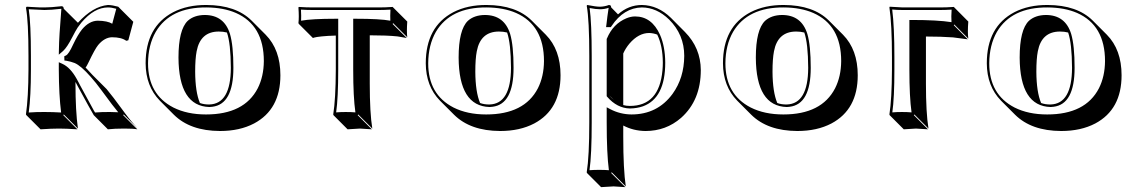

<svg xmlns="http://www.w3.org/2000/svg" viewBox="-20 -459 4558 770"><path d="M94.2 -234.9Q94.2 -374 84 -428.2L86.9 -432.1Q93.8 -432.1 111.3 -430.7Q142.1 -428.7 158.2 -429.2Q184.1 -429.2 227.1 -434.1Q231.4 -433.6 233.4 -431.6Q235.4 -428.2 235.8 -423.8L292.5 -367.7Q352.5 -433.6 413.1 -439Q431.6 -438.5 454.1 -432.1L458 -428.2L514.6 -371.6L494.6 -297.4L486.3 -295.4Q467.3 -309.6 428.7 -309.6Q398.9 -308.6 373.5 -278.3Q360.8 -262.7 335.4 -209.5Q328.6 -195.3 323.2 -187.5Q326.2 -184.6 327.1 -184.1Q337.4 -173.8 351.1 -158.2L407.7 -101.6Q426.3 -80.1 481.4 -4.9Q506.3 28.8 532.7 56.6L476.1 0L474.1 2.9L530.8 59.6Q515.1 56.6 478.5 56.6Q438.5 56.6 412.6 59.6L356 2.9Q344.2 -16.6 292 -112.8Q291 -115.2 282.7 -130.4V-123.5Q282.7 -14.6 292.5 56.6L235.8 0L233.9 2.9L290.5 59.6Q244.6 56.6 216.8 56.6Q186.5 56.6 142.6 59.6L85.9 2.9L84 0Q93.8 -68.4 94.2 -180.2ZM250.5 -224.6 248 -227.1V-225.1Q249.5 -224.6 250.5 -224.6ZM104 -234.9V-180.2Q104 -72.3 95.2 -7.8Q129.4 -10.3 160.2 -9.8Q191.4 -9.8 225.1 -7.8Q216.3 -76.7 215.8 -180.2V-209.5L230 -203.1Q262.2 -188.5 287.6 -142.6Q290 -138.7 294.4 -130.1Q298.8 -121.6 300.8 -117.7Q354.5 -18.6 356.4 -15.6Q358.9 -11.2 361.3 -7.8Q389.6 -10.3 421.9 -9.8Q437.5 -9.8 454.1 -8.8Q439 -25.9 385.7 -98.6Q364.7 -127.4 343.3 -151.4Q304.7 -195.3 279.8 -206.1Q265.1 -211.9 246.6 -215.3L238.3 -216.3L237.8 -233.4L244.1 -236.3Q255.4 -241.2 273.4 -280.8Q292 -319.8 309.1 -341.3Q337.9 -375.5 372.1 -376Q411.1 -375.5 430.2 -363.8L446.3 -423.8Q427.2 -429.2 413.1 -429.2Q357.9 -429.2 306.2 -368.2Q297.9 -357.9 291.5 -348.6Q283.2 -335.9 270 -310.1Q249 -269 232.9 -254.4L215.8 -239.7L216.3 -261.7Q216.8 -309.6 226.1 -423.8Q184.1 -418.9 158.2 -418.9Q148.4 -418.9 95.2 -421.9Q104 -364.3 104 -234.9Z M564 -205.1Q564 -352.1 674.8 -410.2Q731.9 -439.5 808.1 -439Q926.3 -438.5 988.8 -376.5L1045.4 -319.8Q1104.5 -259.8 1104.5 -157.2Q1104.5 -20 999 36.1Q941.4 66.4 862.3 66.4Q742.7 65.9 677.2 1L621.1 -55.2Q564.5 -113.3 564 -205.1ZM857.4 -332.5Q783.7 -332.5 768.6 -253.4Q762.7 -223.1 762.7 -171.4Q763.2 -89.8 781.7 -45.9Q798.8 -39.6 819.8 -40Q905.3 -42.5 905.8 -187Q905.3 -284.7 890.1 -328.6Q875 -332.5 857.4 -332.5ZM800.8 -398.9Q878.9 -398.9 902.3 -322.8Q916 -276.4 916 -187Q916 -41 831.5 -30.8Q825.2 -30.3 819.8 -29.8Q696.8 -33.2 695.8 -228Q695.8 -339.8 732.9 -375.5Q758.3 -398.4 800.8 -398.9ZM573.7 -205.1Q573.7 -80.1 675.3 -27.8Q730.5 0 806.2 0Q959.5 0 1013.7 -105Q1037.6 -152.3 1038.1 -213.9Q1038.1 -357.9 925.8 -407.2Q876 -428.7 808.1 -429.2Q663.1 -430.2 604.5 -331.1Q574.2 -278.3 573.7 -205.1Z M1326.7 -316.4Q1293 -315.4 1270 -313Q1247.1 -310.5 1241.2 -308.6L1234.9 -306.6L1178.7 -362.8L1176.8 -366.2Q1179.7 -389.2 1176.8 -429.2L1178.7 -431.2Q1209 -429.2 1233.4 -429.2H1499.5Q1524.9 -429.2 1554.7 -431.2L1556.6 -429.2L1613.3 -372.6Q1610.4 -331.5 1613.3 -309.6L1556.6 -366.2L1554.7 -362.8L1611.3 -306.6Q1611.3 -306.6 1574.2 -313Q1531.2 -317.4 1462.9 -317.4V-123.5Q1462.9 -6.3 1473.1 56.6L1416.5 0L1414.6 2.9L1471.2 59.6Q1469.2 59.6 1423.3 56.6L1374 59.6L1317.4 2.9L1316.4 0Q1326.2 -61 1326.7 -180.2ZM1326.7 -383.8H1336.4V-180.2Q1336.4 -65.9 1328.1 -8.3Q1345.2 -9.8 1366.7 -9.8Q1388.7 -9.8 1405.3 -8.3Q1396.5 -69.3 1396.5 -180.2V-383.8H1406.7Q1503.9 -383.8 1545.4 -376Q1544.4 -395 1545.9 -420.4Q1520 -418.9 1499.5 -418.9H1233.4Q1211.9 -418.9 1187 -420.4Q1188.5 -394 1187.5 -376Q1230.5 -383.8 1326.7 -383.8Z M1687.5 -205.1Q1687.5 -352.1 1798.3 -410.2Q1855.5 -439.5 1931.6 -439Q2049.8 -438.5 2112.3 -376.5L2168.9 -319.8Q2228 -259.8 2228 -157.2Q2228 -20 2122.6 36.1Q2064.9 66.4 1985.8 66.4Q1866.2 65.9 1800.8 1L1744.6 -55.2Q1688 -113.3 1687.5 -205.1ZM1981 -332.5Q1907.2 -332.5 1892.1 -253.4Q1886.2 -223.1 1886.2 -171.4Q1886.7 -89.8 1905.3 -45.9Q1922.4 -39.6 1943.4 -40Q2028.8 -42.5 2029.3 -187Q2028.8 -284.7 2013.7 -328.6Q1998.5 -332.5 1981 -332.5ZM1924.3 -398.9Q2002.4 -398.9 2025.9 -322.8Q2039.6 -276.4 2039.6 -187Q2039.6 -41 1955.1 -30.8Q1948.7 -30.3 1943.4 -29.8Q1820.3 -33.2 1819.3 -228Q1819.3 -339.8 1856.4 -375.5Q1881.8 -398.4 1924.3 -398.9ZM1697.3 -205.1Q1697.3 -80.1 1798.8 -27.8Q1854 0 1929.7 0Q2083 0 2137.2 -105Q2161.1 -152.3 2161.6 -213.9Q2161.6 -357.9 2049.3 -407.2Q1999.5 -428.7 1931.6 -429.2Q1786.6 -430.2 1728 -331.1Q1697.8 -278.3 1697.3 -205.1Z M2343.3 32.2V-234.9Q2343.3 -379.9 2333 -436L2335 -439Q2369.6 -432.1 2386.2 -432.1Q2405.3 -432.6 2421.9 -439Q2426.3 -438.5 2428.7 -437Q2430.7 -433.6 2431.2 -429.2L2458.5 -401.4Q2500.5 -439 2554.2 -439Q2619.1 -438 2670.9 -387.2L2727.1 -330.6Q2790 -266.6 2790.5 -178.2Q2790.5 -56.6 2711.4 13.7Q2650.9 66.4 2568.8 66.4Q2520.5 65.9 2479.5 44.4V88.4Q2479.5 221.2 2489.7 288.6L2433.1 231.9L2431.2 234.9L2487.8 291.5Q2487.8 291.5 2441.9 288.6Q2440.4 288.6 2439.5 288.6L2390.6 291.5L2334 234.9L2333 231.9Q2343.3 168.5 2343.3 32.2ZM2615.7 -320.3Q2600.1 -326.2 2583.5 -326.7Q2541 -326.7 2504.4 -284.2Q2488.8 -265.6 2479.5 -244.6V-37.6Q2492.2 -34.2 2505.9 -34.2Q2624 -34.2 2636.7 -176.8Q2638.2 -192.4 2638.2 -208Q2637.7 -275.4 2615.7 -320.3ZM2441.9 -58.1 2422.9 -77.1Q2427.7 -71.3 2432.1 -66.9Q2437.5 -61.5 2441.9 -58.1ZM2353 32.2Q2353 161.1 2344.2 223.6Q2361.3 222.2 2382.8 222.2Q2404.8 222.2 2421.9 223.6Q2413.1 157.2 2413.1 32.2V-28.8L2427.7 -21Q2467.3 -0.5 2512.2 0Q2616.7 0 2677.2 -82.5Q2723.6 -146.5 2724.1 -234.9Q2724.1 -320.3 2663.1 -380.9Q2613.8 -428.7 2554.2 -429.2Q2481.4 -427.7 2432.6 -354.5L2429.7 -350.1H2410.6L2412.1 -361.3Q2415.5 -392.6 2420.9 -427.7Q2404.3 -421.9 2386.2 -421.9Q2369.1 -421.9 2344.7 -426.8Q2353 -365.7 2353 -234.9ZM2413.1 -303.2 2414.1 -304.7Q2438.5 -363.3 2492.2 -385.7Q2510.3 -393.1 2526.9 -393.1Q2593.8 -393.1 2627 -319.3Q2647.5 -272.5 2647.9 -208Q2647.9 -65.4 2558.6 -32.7Q2534.7 -24.4 2505.9 -23.9Q2454.6 -25.4 2415.5 -70.3L2413.1 -73.2Z M2879.4 -205.1Q2879.4 -352.1 2990.2 -410.2Q3047.4 -439.5 3123.5 -439Q3241.7 -438.5 3304.2 -376.5L3360.8 -319.8Q3419.9 -259.8 3419.9 -157.2Q3419.9 -20 3314.5 36.1Q3256.8 66.4 3177.7 66.4Q3058.1 65.9 2992.7 1L2936.5 -55.2Q2879.9 -113.3 2879.4 -205.1ZM3172.9 -332.5Q3099.1 -332.5 3084 -253.4Q3078.1 -223.1 3078.1 -171.4Q3078.6 -89.8 3097.2 -45.9Q3114.3 -39.6 3135.3 -40Q3220.7 -42.5 3221.2 -187Q3220.7 -284.7 3205.6 -328.6Q3190.4 -332.5 3172.9 -332.5ZM3116.2 -398.9Q3194.3 -398.9 3217.8 -322.8Q3231.4 -276.4 3231.4 -187Q3231.4 -41 3147 -30.8Q3140.6 -30.3 3135.3 -29.8Q3012.2 -33.2 3011.2 -228Q3011.2 -339.8 3048.3 -375.5Q3073.7 -398.4 3116.2 -398.9ZM2889.2 -205.1Q2889.2 -80.1 2990.7 -27.8Q3045.9 0 3121.6 0Q3274.9 0 3329.1 -105Q3353 -152.3 3353.5 -213.9Q3353.5 -357.9 3241.2 -407.2Q3191.4 -428.7 3123.5 -429.2Q2978.5 -430.2 2919.9 -331.1Q2889.6 -278.3 2889.2 -205.1Z M3557.1 -229Q3557.1 -361.8 3546.9 -429.2L3547.9 -432.1Q3549.8 -432.1 3600.1 -429.2H3750Q3774.9 -429.2 3805.2 -431.2L3807.1 -429.2L3863.3 -372.6Q3859.9 -328.6 3863.3 -304.2L3807.1 -360.8L3805.2 -357.9L3861.3 -301.3Q3861.3 -301.3 3801.8 -309.1Q3754.4 -312.5 3693.4 -312.5V-123.5Q3693.4 -6.3 3703.6 56.6L3647 0L3645 2.9L3701.7 59.6Q3699.7 59.6 3653.3 56.6L3604.5 59.6L3547.9 2.9L3546.9 0Q3556.6 -61 3557.1 -180.2ZM3566.9 -229V-180.2Q3566.9 -65.9 3558.6 -8.3Q3575.2 -9.8 3597.2 -9.8Q3619.1 -9.8 3635.7 -8.3Q3627 -69.3 3627 -180.2V-378.9H3636.7Q3740.2 -378.9 3795.9 -370.1Q3794.4 -392.6 3796.4 -420.4Q3770 -418.9 3750 -418.9H3600.1Q3576.7 -418.9 3558.1 -420.9Q3566.9 -353 3566.9 -229Z M3937.5 -205.1Q3937.5 -352.1 4048.3 -410.2Q4105.5 -439.5 4181.6 -439Q4299.8 -438.5 4362.3 -376.5L4418.9 -319.8Q4478 -259.8 4478 -157.2Q4478 -20 4372.6 36.1Q4314.9 66.4 4235.8 66.4Q4116.2 65.9 4050.8 1L3994.6 -55.2Q3938 -113.3 3937.5 -205.1ZM4231 -332.5Q4157.2 -332.5 4142.1 -253.4Q4136.2 -223.1 4136.2 -171.4Q4136.7 -89.8 4155.3 -45.9Q4172.4 -39.6 4193.4 -40Q4278.8 -42.5 4279.3 -187Q4278.8 -284.7 4263.7 -328.6Q4248.5 -332.5 4231 -332.5ZM4174.3 -398.9Q4252.4 -398.9 4275.9 -322.8Q4289.6 -276.4 4289.6 -187Q4289.6 -41 4205.1 -30.8Q4198.7 -30.3 4193.4 -29.8Q4070.3 -33.2 4069.3 -228Q4069.3 -339.8 4106.4 -375.5Q4131.8 -398.4 4174.3 -398.9ZM3947.3 -205.1Q3947.3 -80.1 4048.8 -27.8Q4104 0 4179.7 0Q4333 0 4387.2 -105Q4411.1 -152.3 4411.6 -213.9Q4411.6 -357.9 4299.3 -407.2Q4249.5 -428.7 4181.6 -429.2Q4036.6 -430.2 3978 -331.1Q3947.8 -278.3 3947.3 -205.1Z"/></svg>

Font: Linux Biolinum Shadow O
Style: Bold
Weight: 700
Designer: Philipp H. Poll
Foundry: Philipp H. Poll
Version: Version 0.9.2